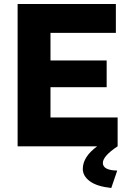

<svg xmlns="http://www.w3.org/2000/svg" viewBox="-20 -730 639 958"><path d="M566.9 0Q493.2 48.8 493.2 83Q493.2 119.6 564.9 121.1L535.2 208Q462.9 200.2 428 174.1Q393.1 147.9 393.1 112.8Q393.1 52.7 464.8 0H67.9V-710H558.1V-565.9H231.9V-428.2H512.2V-294.9H231.9V-144H566.9Z"/></svg>

Font: Rawline ExtraBold
Style: Regular
Weight: 800
Designer: Matt McInerney, Pablo Impallari, Rodrigo Fuenzalida
Foundry: Matt McInerney, Pablo Impallari, Rodrigo Fuenzalida
Version: Version 4.020;PS 004.020;hotconv 1.0.88;makeotf.lib2.5.64775